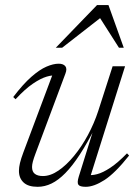

<svg xmlns="http://www.w3.org/2000/svg" viewBox="-20 -710 528 740"><path d="M283.5 -29 343 -219.5 349.5 -223.5Q317 -159.5 288 -115Q259 -70.5 232 -43Q205 -15.5 178.8 -2.8Q152.5 10 125 10Q88.5 10 70.8 -6.8Q53 -23.5 53 -51.5Q53 -65 57 -81.8Q61 -98.5 70 -122.5L187 -434.5L199.5 -418.5Q184 -421.5 160.5 -414.8Q137 -408 106.8 -387.5Q76.5 -367 40 -327.5L31 -336Q69 -386 101 -414Q133 -442 159.2 -453.2Q185.5 -464.5 206 -464.5Q224 -464.5 231.8 -454.8Q239.5 -445 232 -426L117 -118.5Q110 -100 106.8 -87.8Q103.5 -75.5 103.5 -66.5Q103.5 -48 114.5 -39.8Q125.5 -31.5 145.5 -31.5Q174.5 -31.5 205.2 -52.5Q236 -73.5 265.2 -109Q294.5 -144.5 318.8 -189.5Q343 -234.5 358.5 -282L414 -454.5H462L325.5 -21L316.5 -36Q332.5 -33 354.5 -38.8Q376.5 -44.5 405.2 -63.5Q434 -82.5 469.5 -119L477.5 -110.5Q423.5 -42.5 382.8 -16.2Q342 10 310.5 10Q287.5 10 282 1.8Q276.5 -6.5 283.5 -29ZM195 -526 354 -690.5H398L457 -526H438.5L358.5 -651.5H380.5L219.5 -526Z"/></svg>

Font: Newsreader 36pt Light
Style: Italic
Weight: 300
Italic angle: -17°
Designer: Hugues Gentile
Foundry: Production Type
Version: Version 1.003